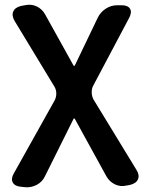

<svg xmlns="http://www.w3.org/2000/svg" viewBox="-20 -577 610 805"><path d="M169 161Q158 185 135 197.5Q112 210 86 208L68 206Q42 204 33.5 188Q25 172 38 150L209 -156Q216 -169 216 -185Q216 -201 208 -214L42 -488Q28 -511 35.5 -528.5Q43 -546 68 -552L84 -555Q110 -561 133 -550.5Q156 -540 169 -517L289 -301H293L389 -501Q400 -525 422.5 -540Q445 -555 471 -555H490Q516 -555 525 -540.5Q534 -526 522 -503L371 -218Q364 -205 364.5 -189Q365 -173 372 -160L552 135Q566 157 558.5 174.5Q551 192 526 198L510 201Q485 207 462 196Q439 185 426 162L293 -80H289Z"/></svg>

Font: Chiron GoRound TC SB
Style: Regular
Weight: 500
Designer: Ryoko NISHIZUKA 西塚涼子 (kana, bopomofo & ideographs); Paul D. Hunt (Latin, Greek & Cyrillic); Sandoll Communications 산돌커뮤니
Foundry: Adobe
Version: Version 1.000;hotconv 1.1.1;makeotfexe 2.6.0